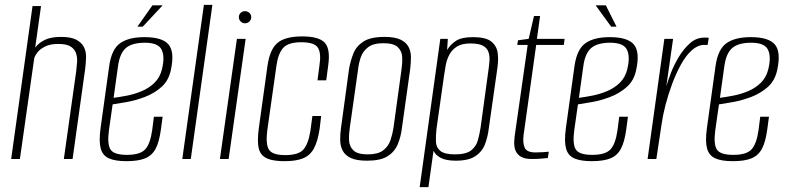

<svg xmlns="http://www.w3.org/2000/svg" viewBox="-20 -655 3243 791"><path d="M26 0 114 -630H149L125 -459Q141 -480 166.5 -491.5Q192 -503 231 -503Q272 -503 294 -491.5Q316 -480 325.5 -461.5Q335 -443 334.5 -420Q334 -397 331 -372L279 0H243L294 -362Q296 -379 297.5 -398.5Q299 -418 293.5 -435Q288 -452 271.5 -463Q255 -474 220 -474Q187 -474 166 -463.5Q145 -453 134.5 -439.5Q124 -426 121 -415L62 0Z M501 9Q455 9 429 -2.5Q403 -14 395 -43Q387 -72 394 -125L430 -384Q440 -453 475.5 -477.5Q511 -502 575 -502Q649 -502 674.5 -471.5Q700 -441 684 -367Q675 -323 645 -296.5Q615 -270 576.5 -255.5Q538 -241 501.5 -234.5Q465 -228 444 -225L429 -120Q421 -62 435 -39.5Q449 -17 503 -17Q557 -17 578 -39.5Q599 -62 607 -119L614 -174H650L643 -122Q636 -70 621 -42Q606 -14 577.5 -2.5Q549 9 501 9ZM448 -252Q472 -255 503 -261Q534 -267 564 -279.5Q594 -292 616.5 -314Q639 -336 647 -369Q660 -421 646 -450Q632 -479 577 -479Q524 -479 498.5 -457Q473 -435 466 -381ZM546 -545 608 -633H650L568 -545Z M731 0 820 -635H855L766 0Z M886 0 956 -495H992L922 0ZM989 -559Q979 -559 971.5 -566.5Q964 -574 964 -584Q964 -595 971.5 -602Q979 -609 989 -609Q1000 -609 1007.5 -602Q1015 -595 1015 -584Q1015 -574 1007.5 -566.5Q1000 -559 989 -559Z M1153 9Q1119 9 1095.5 3Q1072 -3 1059 -17.5Q1046 -32 1043.5 -58.5Q1041 -85 1046 -125L1082 -384Q1092 -453 1124 -479Q1156 -505 1225 -505Q1294 -505 1318 -479Q1342 -453 1332 -384L1324 -324H1288L1296 -385Q1304 -435 1290 -458Q1276 -481 1221 -481Q1168 -481 1147 -458Q1126 -435 1119 -385L1081 -117Q1074 -61 1088 -38.5Q1102 -16 1155 -16Q1209 -16 1229.5 -38.5Q1250 -61 1259 -117L1267 -177H1303L1297 -125Q1289 -72 1273 -43Q1257 -14 1228 -2.5Q1199 9 1153 9Z M1492 7Q1449 7 1425.5 -4Q1402 -15 1392 -34Q1382 -53 1381.5 -77.5Q1381 -102 1385 -129L1418 -371Q1424 -405 1436 -435Q1448 -465 1477.5 -484Q1507 -503 1564 -503Q1606 -503 1629.5 -492Q1653 -481 1663 -462Q1673 -443 1673 -420Q1673 -397 1670 -371L1636 -129Q1632 -93 1619 -61.5Q1606 -30 1577 -11.5Q1548 7 1492 7ZM1495 -19Q1537 -19 1558.5 -35.5Q1580 -52 1588.5 -77Q1597 -102 1601 -128L1634 -368Q1638 -395 1637 -419.5Q1636 -444 1619 -460.5Q1602 -477 1560 -477Q1518 -477 1496.5 -460.5Q1475 -444 1466.5 -419.5Q1458 -395 1455 -368L1421 -128Q1417 -102 1418 -77Q1419 -52 1436 -35.5Q1453 -19 1495 -19Z M1709 116 1794 -495H1825L1822 -449Q1835 -471 1858 -486.5Q1881 -502 1929 -502Q1982 -502 2004.5 -483.5Q2027 -465 2030.5 -436Q2034 -407 2029 -374L1994 -128Q1990 -93 1978.5 -62Q1967 -31 1939 -12Q1911 7 1858 7Q1818 7 1796 -4.5Q1774 -16 1766 -34L1745 116ZM1854 -19Q1900 -19 1921 -35.5Q1942 -52 1949 -78Q1956 -104 1960 -130L1992 -364Q1995 -384 1996.5 -404Q1998 -424 1992.5 -440.5Q1987 -457 1970 -466.5Q1953 -476 1918 -476Q1883 -476 1863 -463.5Q1843 -451 1832 -431Q1821 -411 1816.5 -387Q1812 -363 1809 -341L1778 -122Q1775 -94 1776 -70.5Q1777 -47 1794.5 -33Q1812 -19 1854 -19Z M2171 0Q2149 0 2134.5 -5.5Q2120 -11 2111 -22.5Q2102 -34 2099.5 -51Q2097 -68 2100 -92L2154 -470H2111L2114 -489L2158 -495L2180 -589H2205L2192 -495H2306L2303 -470H2189L2137 -98Q2133 -67 2141.5 -47Q2150 -27 2186 -27Q2200 -27 2216 -28Q2232 -29 2241 -30L2237 -4Q2231 -4 2220.5 -2.5Q2210 -1 2197 -0.5Q2184 0 2171 0Z M2418 9Q2372 9 2346 -2.5Q2320 -14 2312 -43Q2304 -72 2311 -125L2347 -384Q2357 -453 2392.5 -477.5Q2428 -502 2492 -502Q2566 -502 2591.5 -471.5Q2617 -441 2601 -367Q2592 -323 2562 -296.5Q2532 -270 2493.5 -255.5Q2455 -241 2418.5 -234.5Q2382 -228 2361 -225L2346 -120Q2338 -62 2352 -39.5Q2366 -17 2420 -17Q2474 -17 2495 -39.5Q2516 -62 2524 -119L2531 -174H2567L2560 -122Q2553 -70 2538 -42Q2523 -14 2494.5 -2.5Q2466 9 2418 9ZM2365 -252Q2389 -255 2420 -261Q2451 -267 2481 -279.5Q2511 -292 2533.5 -314Q2556 -336 2564 -369Q2577 -421 2563 -450Q2549 -479 2494 -479Q2441 -479 2415.5 -457Q2390 -435 2383 -381ZM2498 -545 2434 -633H2476L2520 -545Z M2648 0 2717 -495H2753L2725 -299Q2730 -317 2742.5 -350.5Q2755 -384 2775 -418Q2795 -452 2821.5 -476Q2848 -500 2881 -500Q2885 -500 2891 -500Q2897 -500 2900 -499L2895 -469Q2893 -470 2888.5 -470Q2884 -470 2879 -470Q2853 -469 2829 -447Q2805 -425 2785 -388.5Q2765 -352 2749 -309Q2733 -266 2722 -223.5Q2711 -181 2706 -146L2684 0Z M2999 9Q2953 9 2927 -2.5Q2901 -14 2893 -43Q2885 -72 2892 -125L2928 -384Q2938 -453 2973.5 -477.5Q3009 -502 3073 -502Q3147 -502 3172.5 -471.5Q3198 -441 3182 -367Q3173 -323 3143 -296.5Q3113 -270 3074.5 -255.5Q3036 -241 2999.5 -234.5Q2963 -228 2942 -225L2927 -120Q2919 -62 2933 -39.5Q2947 -17 3001 -17Q3055 -17 3076 -39.5Q3097 -62 3105 -119L3112 -174H3148L3141 -122Q3134 -70 3119 -42Q3104 -14 3075.5 -2.5Q3047 9 2999 9ZM2946 -252Q2970 -255 3001 -261Q3032 -267 3062 -279.5Q3092 -292 3114.5 -314Q3137 -336 3145 -369Q3158 -421 3144 -450Q3130 -479 3075 -479Q3022 -479 2996.5 -457Q2971 -435 2964 -381Z"/></svg>

Font: Alumni Sans Thin ExtraLight
Style: Italic
Weight: 250
Italic angle: -8°
Version: Version 1.016